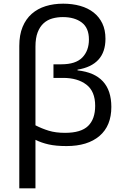

<svg xmlns="http://www.w3.org/2000/svg" viewBox="-20 -785 671 1045"><path d="M85 240V-535Q85 -595 103 -638.5Q121 -682 153 -710Q185 -738 228.5 -751.5Q272 -765 324 -765Q374 -765 416.5 -753Q459 -741 489.5 -717Q520 -693 537 -657.5Q554 -622 554 -574Q554 -502 515.5 -460Q477 -418 402 -406V-402Q586 -382 586 -203Q586 -100 521.5 -45Q457 10 342 10Q284 10 244.5 1Q205 -8 173 -24V240ZM334 -62Q421 -62 459.5 -99.5Q498 -137 498 -209Q498 -288 450 -324.5Q402 -361 324 -361H271V-435H314Q392 -435 428 -472Q464 -509 464 -570Q464 -633 425 -662.5Q386 -692 322 -692Q292 -692 265 -684.5Q238 -677 217.5 -658.5Q197 -640 185 -609Q173 -578 173 -531V-103Q208 -85 245.5 -73.5Q283 -62 334 -62Z"/></svg>

Font: BC Sans
Style: Regular
Weight: 400
Designer: Monotype Design Team
Province of B.C.
Foundry: Monotype Imaging Inc.
Version: Version 2.000;GOOG;noto-source:20170915:90ef993387c0